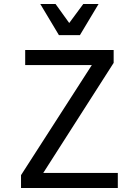

<svg xmlns="http://www.w3.org/2000/svg" viewBox="-20 -948 700 968"><path d="M574 -76V0H86V-65L443 -620H107V-696H553V-631L198 -76ZM260 -928 329 -832 400 -928H477L383 -771H277L183 -928Z"/></svg>

Font: Amiko
Style: Regular
Weight: 400
Designer: Pablo Impallari, Rodrigo Fuenzalida, Andres Torresi
Foundry: Impallari Type
Version: Version 1.001; ttfautohint (v1.3)